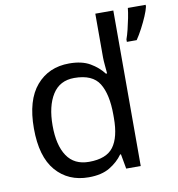

<svg xmlns="http://www.w3.org/2000/svg" viewBox="-85 -837 858 924"><g transform="rotate(-10 344.0 -375.0)"><path d="M275 10Q175 10 115 -59.5Q55 -129 55 -267Q55 -405 115.5 -475.5Q176 -546 276 -546Q338 -546 377.5 -523Q417 -500 442 -467H448Q447 -480 444.5 -505.5Q442 -531 442 -546V-760H530V0H459L446 -72H442Q418 -38 378 -14Q338 10 275 10ZM289 -63Q374 -63 408.5 -109.5Q443 -156 443 -250V-266Q443 -366 410 -419.5Q377 -473 288 -473Q217 -473 181.5 -416.5Q146 -360 146 -265Q146 -169 181.5 -116Q217 -63 289 -63ZM688 -751Q684 -733 672.5 -706Q661 -679 646 -650.5Q631 -622 616 -600H568V-612Q575 -631 581.5 -657.5Q588 -684 593.5 -711.5Q599 -739 601 -760H688Z"/></g></svg>

Font: Noto Sans Meetei Mayek
Style: Regular
Weight: 400
Designer: Monotype Design Team and Neelakash Kshetrimayum
Foundry: Monotype Imaging Inc.
Version: Version 2.002